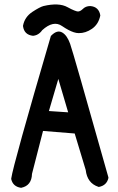

<svg xmlns="http://www.w3.org/2000/svg" viewBox="-20 -844 540 876"><path d="M178.2 -816.4Q212.9 -824.7 240.7 -823.5Q268.6 -822.3 288.6 -811Q306.2 -801.3 318.6 -796.4Q331.1 -791.5 335.9 -791.5Q346.2 -792 356.9 -802.2Q370.6 -816.4 391.6 -816.4H392.1Q411.6 -814.9 423.1 -804Q434.6 -793 437.5 -774.4V-773.4V-772.5Q429.2 -732.9 399.4 -712.4Q370.1 -692.4 339.4 -692.9Q328.6 -692.9 316.7 -696.8Q304.7 -700.7 291.5 -707.8Q278.3 -714.8 263.2 -725.1Q223.6 -752.9 172.4 -706.1Q167.5 -698.7 161.1 -693.4Q154.8 -688 147.5 -684.8Q140.1 -681.6 131.3 -680.7H130.9H130.4Q90.3 -685.1 85 -724.6V-725.6V-726.6Q92.3 -766.1 127.4 -789.6Q161.6 -812 178.2 -816.4ZM213.9 -681.6Q241.2 -709.5 264.6 -695.3Q286.1 -682.6 299.8 -644.5Q313 -608.4 474.6 -34.7V-33.2V-31.7Q466.8 2 431.6 8.8H430.2L428.7 8.3Q377.9 -8.3 371.1 -68.4L320.8 -234.9L176.3 -246.6L126 -50.8Q124.5 2.9 77.1 12.7H76.2H75.2Q39.1 7.3 31.2 -26.9V-27.8V-29.3Q40 -92.3 211.9 -679.2L212.4 -680.7ZM246.1 -483.9 203.1 -337.4 291 -331.5Z"/></svg>

Font: NaikaiFont
Style: SemiBold
Weight: 600
Version: Version 1.89